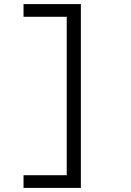

<svg xmlns="http://www.w3.org/2000/svg" viewBox="-20 -780 640 938"><path d="M95 -760V-698H306V76H95V138H375V-760Z"/></svg>

Font: IBM Mono
Style: Regular
Weight: 400
Monospace: yes
Designer: Mike Abbink, Paul van der Laan, Pieter van Rosmalen
Foundry: Bold Monday
Version: Version 2.3